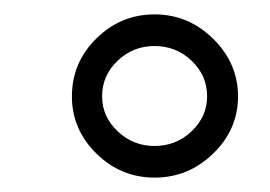

<svg xmlns="http://www.w3.org/2000/svg" viewBox="-20 -827 376 267"><path d="M311 -693Q311 -647 276.5 -613.5Q242 -580 195 -580Q148 -580 114 -613.5Q80 -647 80 -693Q80 -740 114 -773.5Q148 -807 195 -807Q242 -807 276.5 -773Q311 -739 311 -693ZM122 -693Q122 -665 143.5 -644.5Q165 -624 195 -624Q225 -624 246.5 -644.5Q268 -665 268 -693Q268 -722 246.5 -742.5Q225 -763 195 -763Q165 -763 143.5 -742.5Q122 -722 122 -693Z"/></svg>

Font: Gontserrat
Style: Regular
Weight: 400
Designer: Julieta Ulanovsky
Foundry: Julieta Ulanovsky
Version: Version 6.001